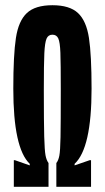

<svg xmlns="http://www.w3.org/2000/svg" viewBox="-20 -716 402 736"><path d="M33 -102H37L94 -82V-88Q31 -148 31 -376Q31 -505 41 -570.5Q51 -636 83 -666Q115 -696 181 -696Q247 -696 279 -666Q311 -636 321 -570.5Q331 -505 331 -376Q331 -148 266 -88V-82L324 -102H329V0H196V-91Q204 -101 207.5 -119.5Q211 -138 212 -190.5Q213 -243 213 -371Q213 -474 211.5 -514Q210 -554 203.5 -568.5Q197 -583 181 -583Q165 -583 158.5 -568Q152 -553 150 -512.5Q148 -472 148 -371Q148 -246 149.5 -192.5Q151 -139 154.5 -120.5Q158 -102 166 -91V0H33Z"/></svg>

Font: Saira Ultra Condensed ExtraBold
Style: Regular
Weight: 800
Width: 1
Designer: Hector Gatti with collaboration of the Omnibus-Type team
Foundry: Omnibus-Type
Version: Version 1.001; ttfautohint (v1.8)